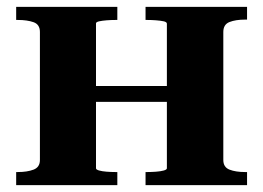

<svg xmlns="http://www.w3.org/2000/svg" viewBox="-20 -538 764 558"><path d="M96 -73V-445Q96 -467 77.5 -473.5Q59 -480 32 -480H27V-518H321V-480H316Q303 -480 290 -479Q277 -478 268 -476Q259 -474 259 -470V-49Q259 -45 268 -42.5Q277 -40 290 -39Q303 -38 316 -38H321V0H27V-38H32Q59 -38 77.5 -45Q96 -52 96 -73ZM465 -49V-469Q465 -474 456 -476Q447 -478 433.5 -479Q420 -480 408 -480H403V-518H698V-481H692Q665 -481 647 -474Q629 -467 629 -445V-73Q629 -52 647 -45Q665 -38 692 -38H698V0H403V-38H408Q420 -38 433.5 -39Q447 -40 456 -42.5Q465 -45 465 -49ZM201 -242V-288H525V-242Z"/></svg>

Font: Roboto Serif 120pt Expanded SemiBold
Style: Regular
Weight: 600
Width: 7
Designer: Greg Gazdowicz
Foundry: Commercial Type
Version: Version 1.008